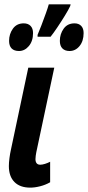

<svg xmlns="http://www.w3.org/2000/svg" viewBox="-20 -858 407 888"><path d="M120.1 9.8Q72.3 9.8 46.6 -16.4Q21 -42.5 21 -89.8Q21 -105.5 23.7 -126.5Q26.4 -147.5 30.8 -167L110.8 -544.9H231L147.9 -153.8Q146.5 -146 145.3 -138.2Q144 -130.4 144 -122.1Q144 -109.9 149.4 -103Q154.8 -96.2 166 -96.2Q175.3 -96.2 188 -100.1Q200.7 -104 211.9 -109.9V-15.1Q190.9 -2.9 166 3.4Q141.1 9.8 120.1 9.8ZM153.8 -688V-696.8Q161.1 -713.4 171.6 -741Q182.1 -768.6 191.9 -795.9Q201.7 -823.2 205.6 -837.9H306.6L304.7 -830.1Q296.9 -813 279.8 -785.2Q262.7 -757.3 244.4 -730.2Q226.1 -703.1 213.9 -688ZM67.9 -622.1Q45.4 -622.1 33.7 -634Q22 -646 22 -668.9Q22 -700.7 39.6 -725.3Q57.1 -750 89.8 -750Q109.9 -750 121.3 -738.3Q132.8 -726.6 132.8 -705.1Q132.8 -668 113.5 -645Q94.2 -622.1 67.9 -622.1ZM301.8 -622.1Q280.3 -622.1 268.6 -634Q256.8 -646 256.8 -668.9Q256.8 -700.7 274.4 -725.3Q292 -750 324.7 -750Q344.2 -750 355.5 -738.3Q366.7 -726.6 366.7 -705.1Q366.7 -668 347.9 -645Q329.1 -622.1 301.8 -622.1Z"/></svg>

Font: Open Sans Condensed
Style: Italic
Weight: 400
Width: 3
Italic angle: -12°
Designer: Monotype Design Team
Foundry: Monotype Imaging Inc.
Version: Version 3.000